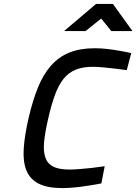

<svg xmlns="http://www.w3.org/2000/svg" viewBox="-20 -952 698 983"><path d="M499 -13Q464 -6 429 -1Q399 4 364 7.5Q329 11 300 11Q222 11 177.5 -12Q133 -35 115 -80Q97 -125 101.5 -192Q106 -259 126 -346Q147 -437 174.5 -504.5Q202 -572 241.5 -616.5Q281 -661 335.5 -683Q390 -705 465 -705Q498 -705 531.5 -701Q565 -697 592 -692Q624 -687 652 -680L629 -593Q597 -597 566 -601Q540 -604 509.5 -607Q479 -610 455 -610Q403 -610 367 -595Q331 -580 305.5 -548.5Q280 -517 261.5 -466.5Q243 -416 227 -346Q211 -277 206 -227.5Q201 -178 212 -146Q223 -114 252.5 -99Q282 -84 336 -84Q358 -84 388.5 -86.5Q419 -89 448 -92Q481 -96 516 -101ZM472 -932H558L658 -793H550L498 -857L418 -793H308Z"/></svg>

Font: Panefresco 600wt
Style: Italic
Weight: 600
Foundry: Campivisivi & Chank Co
Version: Version 1.000